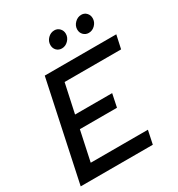

<svg xmlns="http://www.w3.org/2000/svg" viewBox="-210 -1046 1093 1180"><g transform="rotate(-30 336.0 -456.0)"><path d="M15 0 164 -700H671.7L651 -605H250L205.7 -399.7H469L449.7 -307H186.3L141 -95H546.7L526.7 0ZM339.7 -791.7Q317 -791.7 302.3 -806.8Q287.7 -822 287.7 -845Q287.7 -871.7 307.3 -891.7Q327 -911.7 353.7 -911.7Q375.3 -911.7 390.2 -896.2Q405 -880.7 405 -858.3Q405 -832 385.2 -811.8Q365.3 -791.7 339.7 -791.7ZM530.3 -791.7Q508.7 -791.7 493.5 -806.8Q478.3 -822 478.3 -845Q478.3 -871.3 498.3 -891.5Q518.3 -911.7 545 -911.7Q566.7 -911.7 581.2 -896.2Q595.7 -880.7 595.7 -858.3Q595.7 -832 576.2 -811.8Q556.7 -791.7 530.3 -791.7Z"/></g></svg>

Font: Red Hat Display VF
Style: Italic
Weight: 300
Italic angle: -12°
Designer: Pentagram, MCKL
Foundry: Pentagram, MCKL
Version: Version 1.010